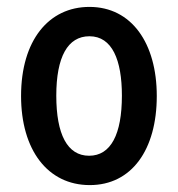

<svg xmlns="http://www.w3.org/2000/svg" viewBox="-20 -525 516 556"><path d="M240 11C361 11 434 -91 434 -247C434 -400 361 -505 239 -505C121 -505 41 -408 41 -247C41 -91 118 11 240 11ZM238 -74C175 -74 143 -136 143 -248C143 -360 176 -420 239 -420C305 -420 333 -351 333 -248C333 -136 301 -74 238 -74Z"/></svg>

Font: Noto Sans Armenian Condensed Medium
Style: Regular
Weight: 500
Width: 3
Designer: Monotype Design Team
Foundry: Monotype Imaging Inc.
Version: Version 2.008